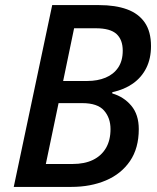

<svg xmlns="http://www.w3.org/2000/svg" viewBox="-20 -734 617 754"><path d="M34 0 185 -714H369Q433 -714 478.5 -697.5Q524 -681 548.5 -645.5Q573 -610 573 -553Q573 -504 554.5 -467Q536 -430 502 -406Q468 -382 421 -372V-367Q466 -354 495.5 -319Q525 -284 525 -227Q525 -152 490.5 -101.5Q456 -51 396 -25.5Q336 0 260 0ZM265 -90Q312 -90 345 -106Q378 -122 396 -152.5Q414 -183 414 -227Q414 -271 388.5 -300Q363 -329 303 -329H210L160 -90ZM323 -416Q363 -416 394.5 -429Q426 -442 444 -468.5Q462 -495 462 -535Q462 -578 437.5 -600.5Q413 -623 356 -623H271L228 -416Z"/></svg>

Font: Noto Sans Display Medium
Style: Italic
Weight: 500
Italic angle: -12°
Designer: Monotype Design Team
Foundry: Monotype Imaging Inc.
Version: Version 2.003